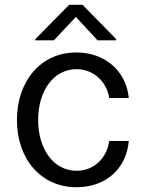

<svg xmlns="http://www.w3.org/2000/svg" viewBox="-20 -774 609 805"><path d="M301 11C423 11 510 -66 520 -183H438C427 -107 371 -58 301 -58C206 -58 140 -147 140 -271C140 -398 208 -484 301 -484C371 -484 427 -433 438 -363H520C509 -477 420 -554 300 -554C151 -554 51 -434 51 -271C51 -108 151 11 301 11ZM128 -605H206L298 -703L389 -605H467V-610L326 -754H270L128 -610Z"/></svg>

Font: Wafeq
Style: Regular
Weight: 400
Designer: Rasmus Andersson & Azza Alameddine
Foundry: Google & TypeTogether
Version: Version 3.000;FEAKit 1.0